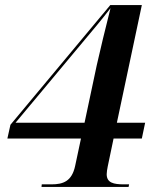

<svg xmlns="http://www.w3.org/2000/svg" viewBox="-20 -734 599 754"><path d="M143 0H485L487 -10H467C426 -10 399 -16 399 -50C399 -56 401 -72 403 -80L426 -190H537L550 -252H439L537 -714H413L21 -244L9 -190H298L275 -82C262 -22 228 -10 182 -10H144ZM313 -578C349 -621 382 -660 414 -702C393 -620 374 -539 360 -478L312 -252H41Z"/></svg>

Font: Noto Serif Display SemiBold
Style: Italic
Weight: 600
Italic angle: -12°
Designer: Monotype Design Team
Foundry: Monotype Imaging Inc.
Version: Version 2.009